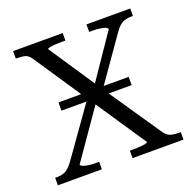

<svg xmlns="http://www.w3.org/2000/svg" viewBox="-125 -837 970 964"><g transform="rotate(-20 359.5 -355.0)"><path d="M169 -390H544V-346H169ZM43 -670V-710H308V-670H291Q274 -670 255.5 -669Q237 -668 224.5 -665.5Q212 -663 212 -659L390 -392L392 -389L608 -72Q623 -51 640.5 -45.5Q658 -40 685 -40H695V0H423V-40H440Q457 -40 475.5 -41Q494 -42 506.5 -45Q519 -48 519 -51L327 -337L324 -340L124 -639Q109 -661 92 -665.5Q75 -670 48 -670ZM24 0V-40H34Q64 -40 83.5 -52Q103 -64 124 -94L326 -379L357 -341L162 -60Q162 -55 173 -50Q184 -45 202.5 -42.5Q221 -40 243 -40H259V0ZM387 -356 356 -391 532 -649Q532 -656 521.5 -660.5Q511 -665 493 -667.5Q475 -670 452 -670H435V-710H669V-670H661Q633 -670 613.5 -660.5Q594 -651 574 -623Z"/></g></svg>

Font: Roboto Serif 72pt
Style: Regular
Weight: 400
Designer: Greg Gazdowicz
Foundry: Commercial Type
Version: Version 1.008